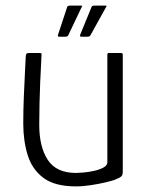

<svg xmlns="http://www.w3.org/2000/svg" viewBox="-20 -661 530 685"><path d="M251 4Q176 4 135.5 -26Q95 -56 79 -107Q63 -158 63 -220Q63 -268 65 -315.5Q67 -363 69 -402Q71 -441 72 -462Q73 -469 76 -470.5Q79 -472 86 -472H118Q125 -472 127 -471Q129 -470 128 -462Q128 -455 126.5 -430Q125 -405 123.5 -369.5Q122 -334 121 -293.5Q120 -253 120 -216Q120 -137 150.5 -90.5Q181 -44 251 -44Q259 -44 277.5 -45.5Q296 -47 316 -51.5Q336 -56 349.5 -63.5Q363 -71 363 -82V-465Q363 -468 364 -470Q365 -472 367 -472H412Q414 -472 416 -471Q418 -470 418 -466V-48Q418 -36 412 -31Q406 -26 388 -19Q380 -16 357 -10.5Q334 -5 305 -0.5Q276 4 251 4ZM223 -534Q222 -533 220 -531.5Q218 -530 213 -530H191Q185 -530 187 -537L220 -637Q222 -641 231 -641H269Q272 -641 273 -639.5Q274 -638 271 -635ZM302 -534Q301 -533 299 -531.5Q297 -530 292 -530H270Q264 -530 266 -537L307 -637Q309 -641 318 -641H356Q359 -641 360 -639.5Q361 -638 358 -635Z"/></svg>

Font: Glory Light
Style: Regular
Weight: 300
Version: Version 1.011